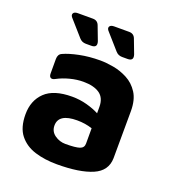

<svg xmlns="http://www.w3.org/2000/svg" viewBox="-130 -798 832 915"><g transform="rotate(20 286.0 -340.5)"><path d="M261 15Q199 15 149 -0.5Q99 -16 69 -53.5Q39 -91 39 -158Q39 -228 83 -270.5Q127 -313 220 -313Q259 -313 295.5 -303Q332 -293 358 -279V-311Q358 -357 328.5 -377.5Q299 -398 246 -398Q213 -398 178.5 -389Q144 -380 116 -365Q102 -357 93.5 -361.5Q85 -366 85 -382V-455Q85 -479 103 -487Q133 -501 182 -511Q231 -521 287 -521Q316 -521 353.5 -514.5Q391 -508 426 -489.5Q461 -471 483.5 -436Q506 -401 506 -344L505 -105Q504 -40 440 -12.5Q376 15 261 15ZM187 -155Q187 -125 211.5 -107.5Q236 -90 266 -90Q317 -90 337.5 -97Q358 -104 358 -125V-203Q322 -215 281 -215Q187 -215 187 -155ZM194 -572Q174 -572 161 -587L94 -663Q81 -676 86 -686Q91 -696 109 -696H185Q209 -696 217 -674L244 -603Q254 -572 222 -572ZM378 -572Q358 -572 345 -587L278 -663Q265 -676 270 -686Q275 -696 293 -696H369Q393 -696 401 -674L428 -603Q438 -572 406 -572Z"/></g></svg>

Font: Pitagon Sans
Style: Bold
Weight: 700
Designer: Travis Tran
Foundry: Pitagon
Version: Version 1.001; ttfautohint (v1.8.4.7-5d5b);gftools[0.9.26]